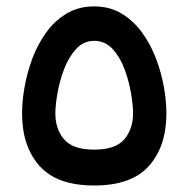

<svg xmlns="http://www.w3.org/2000/svg" viewBox="-20 -571 580 591"><path d="M270 0Q155.3 0 101.6 -60.3Q47.9 -120.6 47.9 -222.2Q47.9 -259.3 55.7 -303.5Q63.5 -347.7 79.8 -391.4Q96.2 -435.1 122.3 -471.2Q148.4 -507.3 185.1 -529.3Q221.7 -551.3 270 -551.3Q317.9 -551.3 354.2 -529.3Q390.6 -507.3 417 -471.2Q443.4 -435.1 460 -391.4Q476.6 -347.7 484.4 -303.5Q492.2 -259.3 492.2 -222.2Q492.2 -120.6 438.5 -60.3Q384.8 0 270 0ZM270 -445.3Q236.8 -445.3 213.9 -419.9Q190.9 -394.5 177 -357.4Q163.1 -320.3 156.7 -283.2Q150.4 -246.1 150.4 -222.2Q150.4 -173.3 177.5 -141.8Q204.6 -110.4 270 -110.4Q335.4 -110.4 362.5 -142.1Q389.6 -173.8 389.6 -222.2Q389.6 -245.6 383.5 -282.7Q377.4 -319.8 363.8 -357.2Q350.1 -394.5 326.9 -419.9Q303.7 -445.3 270 -445.3Z"/></svg>

Font: Vazirmatn UI Medium
Style: Regular
Weight: 500
Designer: Saber Rastikerdar
Foundry: Saber Rastikerdar
Version: Version 33.003